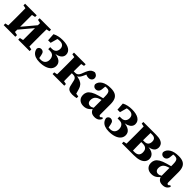

<svg xmlns="http://www.w3.org/2000/svg" viewBox="330 -1736 2999 2999"><g transform="rotate(45 1829.0 -236.5)"><path d="M27 0V-37L119 -55H198L284 -37V0ZM348 0V-37L430 -55H509L600 -37V0ZM78 0Q80 -24 80.5 -60.5Q81 -97 81.5 -137Q82 -177 82 -209V-264Q82 -296 81.5 -336Q81 -376 80.5 -413Q80 -450 78 -473H227V0ZM189 -55 154 -100H173L307 -259L440 -418L471 -371H455L322 -213ZM406 0V-473H550Q548 -450 547 -413Q546 -376 546 -336Q546 -296 546 -264V-209Q546 -177 546 -137Q546 -97 547 -60.5Q548 -24 550 0ZM27 -437V-473H284V-437L198 -419H120ZM348 -437V-473H600V-437L509 -419H430Z M830 15Q777 15 738.5 0.5Q700 -14 678 -42Q656 -70 652 -106Q655 -121 663 -131.5Q671 -142 683 -147.5Q695 -153 709 -153Q733 -153 749.5 -138Q766 -123 773 -85L787 -13L736 -43Q759 -32 778 -29Q797 -26 817 -26Q866 -26 892.5 -53Q919 -80 919 -126Q919 -153 909.5 -176Q900 -199 879.5 -213Q859 -227 824 -227H784V-271H822Q855 -271 875 -283.5Q895 -296 905 -317Q915 -338 915 -362Q915 -403 891.5 -424.5Q868 -446 829 -446Q799 -446 780 -441.5Q761 -437 739 -425L780 -464L741 -323H685L677 -450Q714 -470 756.5 -479Q799 -488 845 -488Q940 -488 992 -455Q1044 -422 1044 -362Q1044 -331 1024.5 -305.5Q1005 -280 964.5 -265Q924 -250 861 -249L865 -257Q923 -255 960.5 -244Q998 -233 1020 -215.5Q1042 -198 1051 -176.5Q1060 -155 1060 -132Q1060 -87 1032 -54Q1004 -21 952.5 -3Q901 15 830 15Z M1107 0V-37L1200 -55H1274L1365 -37V0ZM1107 -437V-473H1365V-437L1274 -419H1200ZM1158 0Q1160 -24 1160.5 -60.5Q1161 -97 1161.5 -137Q1162 -177 1162 -209V-264Q1162 -296 1161.5 -336Q1161 -376 1160.5 -413Q1160 -450 1158 -473H1315Q1313 -450 1312.5 -413Q1312 -376 1311.5 -335Q1311 -294 1311 -260V-219Q1311 -182 1311.5 -140Q1312 -98 1312.5 -61Q1313 -24 1315 0ZM1435 -70 1414 -161Q1410 -180 1401 -193.5Q1392 -207 1376.5 -214Q1361 -221 1336 -221H1251V-263H1344Q1365 -263 1380.5 -271Q1396 -279 1408.5 -298Q1421 -317 1432 -350Q1449 -396 1465 -424Q1481 -452 1502.5 -467Q1524 -482 1557 -487Q1586 -479 1602.5 -461.5Q1619 -444 1619 -419Q1619 -389 1598 -371Q1577 -353 1547 -353Q1520 -353 1498.5 -362Q1477 -371 1458 -383L1514 -418Q1501 -397 1490.5 -375.5Q1480 -354 1471 -332Q1458 -302 1444 -281.5Q1430 -261 1411 -249.5Q1392 -238 1365 -232V-248Q1429 -245 1468.5 -229.5Q1508 -214 1530 -188Q1552 -162 1563 -123L1597 -5L1492 -59L1639 -36V0Q1621 4 1598 7.5Q1575 11 1550 11Q1504 11 1474.5 -6Q1445 -23 1435 -70Z M1799 15Q1743 15 1708 -17Q1673 -49 1673 -108Q1673 -143 1689 -172Q1705 -201 1746 -226Q1787 -251 1859 -271Q1882 -278 1908 -284.5Q1934 -291 1961 -298.5Q1988 -306 2014 -313V-280Q1979 -269 1947.5 -259.5Q1916 -250 1895 -242Q1867 -232 1848.5 -216.5Q1830 -201 1821 -180Q1812 -159 1812 -132Q1812 -96 1829.5 -78.5Q1847 -61 1873 -61Q1889 -61 1902.5 -65.5Q1916 -70 1933 -81Q1950 -92 1974 -112L1983 -65H1946Q1923 -38 1902 -20.5Q1881 -3 1856.5 6Q1832 15 1799 15ZM2044 14Q1994 14 1967 -10Q1940 -34 1934 -74V-78V-326Q1934 -372 1927.5 -398Q1921 -424 1904 -435Q1887 -446 1856 -446Q1839 -446 1820.5 -442.5Q1802 -439 1777 -432L1830 -466L1823 -395Q1821 -347 1800 -326.5Q1779 -306 1752 -306Q1727 -306 1711 -318.5Q1695 -331 1689 -355Q1694 -414 1750.5 -451Q1807 -488 1907 -488Q1969 -488 2007 -469Q2045 -450 2063 -410Q2081 -370 2081 -305V-81Q2081 -66 2087 -58.5Q2093 -51 2103 -51Q2112 -51 2119 -56Q2126 -61 2135 -73L2157 -58Q2141 -21 2113.5 -3.5Q2086 14 2044 14Z M2362 15Q2309 15 2270.5 0.5Q2232 -14 2210 -42Q2188 -70 2184 -106Q2187 -121 2195 -131.5Q2203 -142 2215 -147.5Q2227 -153 2241 -153Q2265 -153 2281.5 -138Q2298 -123 2305 -85L2319 -13L2268 -43Q2291 -32 2310 -29Q2329 -26 2349 -26Q2398 -26 2424.5 -53Q2451 -80 2451 -126Q2451 -153 2441.5 -176Q2432 -199 2411.5 -213Q2391 -227 2356 -227H2316V-271H2354Q2387 -271 2407 -283.5Q2427 -296 2437 -317Q2447 -338 2447 -362Q2447 -403 2423.5 -424.5Q2400 -446 2361 -446Q2331 -446 2312 -441.5Q2293 -437 2271 -425L2312 -464L2273 -323H2217L2209 -450Q2246 -470 2288.5 -479Q2331 -488 2377 -488Q2472 -488 2524 -455Q2576 -422 2576 -362Q2576 -331 2556.5 -305.5Q2537 -280 2496.5 -265Q2456 -250 2393 -249L2397 -257Q2455 -255 2492.5 -244Q2530 -233 2552 -215.5Q2574 -198 2583 -176.5Q2592 -155 2592 -132Q2592 -87 2564 -54Q2536 -21 2484.5 -3Q2433 15 2362 15Z M2639 0V-37L2732 -55L2772 -42H2874Q2921 -42 2946 -64.5Q2971 -87 2971 -132Q2971 -165 2960 -186Q2949 -207 2927.5 -217.5Q2906 -228 2872 -228H2775V-267H2870Q2912 -267 2933.5 -289.5Q2955 -312 2955 -355Q2955 -394 2934.5 -412.5Q2914 -431 2875 -431H2780L2732 -419L2639 -437V-473H2920Q2984 -473 3022 -458.5Q3060 -444 3076.5 -418.5Q3093 -393 3093 -362Q3093 -333 3079.5 -309Q3066 -285 3034.5 -269.5Q3003 -254 2949 -248L2947 -254Q3034 -250 3075 -217.5Q3116 -185 3116 -131Q3116 -94 3093.5 -64Q3071 -34 3023.5 -17Q2976 0 2900 0ZM2690 0Q2692 -24 2692.5 -60.5Q2693 -97 2693.5 -137Q2694 -177 2694 -209V-264Q2694 -296 2693.5 -336Q2693 -376 2692.5 -413Q2692 -450 2690 -473H2842Q2841 -450 2840 -412.5Q2839 -375 2838.5 -333.5Q2838 -292 2838 -256V-209Q2838 -177 2838.5 -137Q2839 -97 2840 -60.5Q2841 -24 2842 0Z M3300 15Q3244 15 3209 -17Q3174 -49 3174 -108Q3174 -143 3190 -172Q3206 -201 3247 -226Q3288 -251 3360 -271Q3383 -278 3409 -284.5Q3435 -291 3462 -298.5Q3489 -306 3515 -313V-280Q3480 -269 3448.5 -259.5Q3417 -250 3396 -242Q3368 -232 3349.5 -216.5Q3331 -201 3322 -180Q3313 -159 3313 -132Q3313 -96 3330.5 -78.5Q3348 -61 3374 -61Q3390 -61 3403.5 -65.5Q3417 -70 3434 -81Q3451 -92 3475 -112L3484 -65H3447Q3424 -38 3403 -20.5Q3382 -3 3357.5 6Q3333 15 3300 15ZM3545 14Q3495 14 3468 -10Q3441 -34 3435 -74V-78V-326Q3435 -372 3428.5 -398Q3422 -424 3405 -435Q3388 -446 3357 -446Q3340 -446 3321.5 -442.5Q3303 -439 3278 -432L3331 -466L3324 -395Q3322 -347 3301 -326.5Q3280 -306 3253 -306Q3228 -306 3212 -318.5Q3196 -331 3190 -355Q3195 -414 3251.5 -451Q3308 -488 3408 -488Q3470 -488 3508 -469Q3546 -450 3564 -410Q3582 -370 3582 -305V-81Q3582 -66 3588 -58.5Q3594 -51 3604 -51Q3613 -51 3620 -56Q3627 -61 3636 -73L3658 -58Q3642 -21 3614.5 -3.5Q3587 14 3545 14Z"/></g></svg>

Font: Source Serif 4 36pt
Style: Bold
Weight: 700
Designer: Frank Grießhammer
Foundry: Adobe Systems Incorporated
Version: Version 4.004;hotconv 1.0.116;makeotfexe 2.5.65601